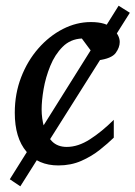

<svg xmlns="http://www.w3.org/2000/svg" viewBox="-20 -572 478 678"><path d="M402.8 -423.8Q402.8 -404.3 388.4 -384.8Q374 -365.2 326.2 -358.9L269 -436Q228.5 -434.1 201.2 -406.7Q173.8 -379.4 157.5 -339.1Q141.1 -298.8 134 -257.6Q127 -216.3 127 -186Q127 -153.8 135.5 -123.3Q144 -92.8 163.6 -73Q183.1 -53.2 215.8 -53.2Q255.9 -53.2 297.6 -80.1Q339.4 -106.9 381.8 -148.9V-85.9Q361.3 -65.9 332.5 -43Q303.7 -20 267.1 -3.9Q230.5 12.2 186 12.2Q114.7 12.2 73.5 -36.4Q32.2 -85 32.2 -173.8Q32.2 -241.2 54.7 -299.3Q77.1 -357.4 115.5 -401.1Q153.8 -444.8 201.9 -469.5Q250 -494.1 300.8 -494.1Q355 -494.1 378.9 -470.5Q402.8 -446.8 402.8 -423.8ZM438.5 -526.9 51.8 85.9 14.6 61 398.9 -551.8Z"/></svg>

Font: Charis
Style: Italic
Weight: 400
Italic angle: -11°
Designer: Walt Agee, Miriam Martin, Annie Olsen, Victor Gaultney, Lorna Priest, Alan Ward, Bob Hallissy, Martin Hosken, Sharon Cor
Foundry: SIL Global
Version: Version 7.000